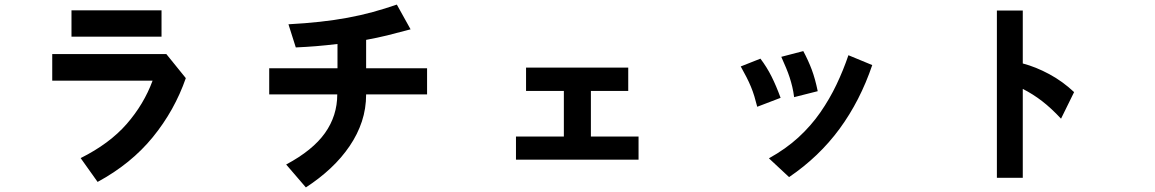

<svg xmlns="http://www.w3.org/2000/svg" viewBox="-20 -708 5040 838"><path d="M791 -367Q742 -226 647 -109.5Q552 7 406 86L332 -18Q458 -81 533 -167Q608 -253 646 -356H208V-472H706ZM685 -548H292V-663H685Z M1844 -296H1578Q1578 -234 1559.5 -178Q1541 -122 1506 -70.5Q1471 -19 1423 26Q1375 71 1315 110L1229 10Q1345 -52 1398.5 -127.5Q1452 -203 1452 -296H1155V-410H1453V-516Q1402 -510 1359.5 -506.5Q1317 -503 1271 -501L1239 -602Q1313 -606 1376.5 -613Q1440 -620 1497 -630.5Q1554 -641 1607 -655.5Q1660 -670 1712 -688L1772 -580Q1713 -564 1670 -553.5Q1627 -543 1578 -534V-410H1844Z M2767 -11H2232V-112H2441V-311H2276V-413H2722V-311H2559V-112H2767Z M3285 -242Q3279 -266 3272.5 -287.5Q3266 -309 3257.5 -329.5Q3249 -350 3238 -371.5Q3227 -393 3213 -418L3299 -452Q3327 -415 3347.5 -374Q3368 -333 3387 -281ZM3787 -424Q3734 -268 3644.5 -146Q3555 -24 3424 65L3336 -17Q3410 -58 3465 -108.5Q3520 -159 3560.5 -217.5Q3601 -276 3631 -339Q3661 -402 3683 -467ZM3446 -284Q3443 -308 3438 -329Q3433 -350 3426.5 -370Q3420 -390 3411 -411.5Q3402 -433 3390 -460L3486 -485Q3508 -444 3523 -404Q3538 -364 3549 -310Z M4611 -190Q4568 -236 4528.5 -266.5Q4489 -297 4444 -320V68H4331V-662H4444V-431Q4501 -416 4559.5 -384.5Q4618 -353 4668 -306Z"/></svg>

Font: NanumGothicCoding
Style: Bold
Weight: 700
Monospace: yes
Designer: Kwon Bruce; Nicolas Noh; Sung-woo Choi; Go-un Cha; Soo-hyun Park;
Foundry: NHN Corporation
Version: Version 2.000;PS 1;hotconv 1.0.49;makeotf.lib2.0.14853